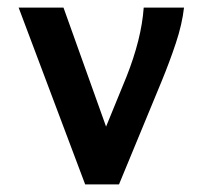

<svg xmlns="http://www.w3.org/2000/svg" viewBox="-20 -485 540 505"><path d="M204 0 29 -465H147L259 -152L313 -284Q332 -332 343.5 -377.5Q355 -423 358 -465H464Q459 -421 442.5 -371.5Q426 -322 405 -271L293 0Z"/></svg>

Font: Ligconsolata
Style: Bold
Weight: 700
Monospace: yes
Designer: Raph Levien, Cyreal, Brenton Simpson
Foundry: Raph Levien, Cyreal, Google
Version: Version 3.001; ttfautohint (v1.8.2.53-6de2)